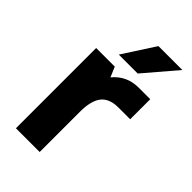

<svg xmlns="http://www.w3.org/2000/svg" viewBox="-215 -774 846 846"><g transform="rotate(45 208.0 -351.0)"><path d="M315 -385H314Q258 -385 232.5 -353Q207 -321 207 -251V-1H59V-501H175L195 -454Q241 -510 315 -510H387V-385ZM150 -551 247 -701H396L268 -551Z"/></g></svg>

Font: Fivo Sans
Style: Regular
Weight: 700
Designer: Alexander Slobzheninov
Foundry: Alexander Slobzheninov
Version: 1.0